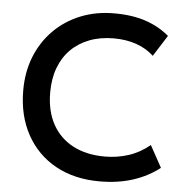

<svg xmlns="http://www.w3.org/2000/svg" viewBox="-52 -766 802 831"><g transform="rotate(5 349.0 -350.0)"><path d="M410 15Q301 15 219.5 -30Q138 -75 92.8 -157.2Q47.5 -239.5 47.5 -349.5Q47.5 -429.5 74.2 -496.2Q101 -563 149.8 -612Q198.5 -661 265 -688Q331.5 -715 411 -715Q491 -715 549.2 -695Q607.5 -675 651 -638L593 -546.5Q560 -577 516 -592Q472 -607 419 -607Q360.5 -607 313.5 -589Q266.5 -571 233.2 -537.8Q200 -504.5 182.2 -457.2Q164.5 -410 164.5 -350.5Q164.5 -269.5 196.2 -212Q228 -154.5 286.2 -124.2Q344.5 -94 424 -94Q477 -94 526.2 -109.8Q575.5 -125.5 618.5 -161L670.5 -66.5Q620 -27 555.2 -6Q490.5 15 410 15Z"/></g></svg>

Font: Geologica Cursive
Style: Regular
Weight: 400
Designer: Sindre Bremnes, Frode Helland
Foundry: Monokrom Skriftforlag AS
Version: Version 1.010;gftools[0.9.28]